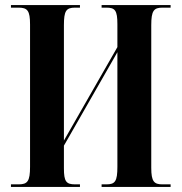

<svg xmlns="http://www.w3.org/2000/svg" viewBox="-20 -734 713 754"><path d="M23 0H294V-10H275C240 -10 231 -21 231 -73V-162L441 -529V-79C441 -22 432 -10 398 -10H379V0H650V-10H618C585 -10 574 -21 574 -75V-635C574 -692 584 -704 618 -704H650V-714H379V-704H398C432 -704 441 -693 441 -639V-549L231 -182V-635C231 -692 240 -704 275 -704H294V-714H23V-704H53C88 -704 98 -692 98 -638V-79C98 -22 88 -10 53 -10H23Z"/></svg>

Font: Noto Serif Display ExtraCondensed
Style: Bold
Weight: 700
Width: 2
Designer: Monotype Design Team
Foundry: Monotype Imaging Inc.
Version: Version 2.009